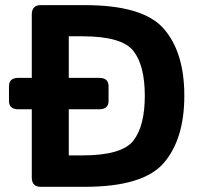

<svg xmlns="http://www.w3.org/2000/svg" viewBox="-20 -720 772 740"><path d="M51.3 -298.8Q14.6 -298.8 14.6 -330.6V-388.2Q14.6 -419.9 51.3 -419.9H102.5V-663.6Q102.5 -700.2 136.7 -700.2H307.1Q531.7 -700.2 611.1 -609.4Q690.4 -518.6 690.4 -351.1Q690.4 -183.6 611.1 -91.8Q531.7 0 307.1 0H136.7Q102.5 0 102.5 -36.6V-298.8ZM245.1 -121.1H297.9Q449.2 -121.1 493.7 -177.5Q538.1 -233.9 538.1 -351.1Q538.1 -468.3 493.7 -524.2Q449.2 -580.1 297.9 -580.1H245.1V-419.9H361.8Q398.4 -419.9 398.4 -388.2V-330.6Q398.4 -298.8 361.8 -298.8H245.1Z"/></svg>

Font: Istok Web
Style: Bold
Weight: 700
Designer: Andrey V. Panov
Foundry: Andrey V. Panov
Version: Version 1.0.2g